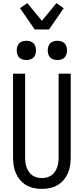

<svg xmlns="http://www.w3.org/2000/svg" viewBox="-20 -1210 540 1238"><path d="M250 8Q224 8 198 2.5Q172 -3 149.5 -16Q127 -29 110 -49Q93 -69 82.5 -93Q72 -117 68 -143Q64 -169 64 -195V-735H142V-195Q142 -179 144 -162.5Q146 -146 151.5 -131Q157 -116 166 -102.5Q175 -89 188.5 -79.5Q202 -70 218 -66Q234 -62 250 -62Q266 -62 282 -66Q298 -70 311.5 -79.5Q325 -89 334 -102.5Q343 -116 348.5 -131Q354 -146 356 -162.5Q358 -179 358 -195V-735H436V-195Q436 -169 432 -143Q428 -117 417.5 -93Q407 -69 390 -49Q373 -29 350.5 -16Q328 -3 302 2.5Q276 8 250 8ZM350 -823Q338 -823 325.5 -826.5Q313 -830 304 -839Q295 -848 291.5 -860.5Q288 -873 288 -885Q288 -897 291.5 -909.5Q295 -922 304 -931Q313 -940 325.5 -943.5Q338 -947 350 -947Q362 -947 374.5 -943.5Q387 -940 396 -931Q405 -922 408.5 -909.5Q412 -897 412 -885Q412 -873 408.5 -860.5Q405 -848 396 -839Q387 -830 374.5 -826.5Q362 -823 350 -823ZM150 -823Q138 -823 125.5 -826.5Q113 -830 104 -839Q95 -848 91.5 -860.5Q88 -873 88 -885Q88 -897 91.5 -909.5Q95 -922 104 -931Q113 -940 125.5 -943.5Q138 -947 150 -947Q162 -947 174.5 -943.5Q187 -940 196 -931Q205 -922 208.5 -909.5Q212 -897 212 -885Q212 -873 208.5 -860.5Q205 -848 196 -839Q187 -830 174.5 -826.5Q162 -823 150 -823ZM204 -1020 109 -1157 156 -1190 250 -1076 344 -1190 391 -1157 296 -1020Z"/></svg>

Font: Iosevka
Style: Regular
Weight: 400
Monospace: yes
Designer: Belleve Invis
Foundry: Belleve Invis
Version: Version 33.2.3; ttfautohint (v1.8.4)